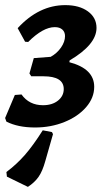

<svg xmlns="http://www.w3.org/2000/svg" viewBox="-23 -489 424 750"><path d="M2 -14 -3 -28 35 -118 61 -120Q91 -78 145 -78Q181 -78 203.5 -96Q226 -114 226 -141Q226 -191 147 -191H99L92 -202L109 -262L175 -267Q200 -281 215.5 -303.5Q231 -326 231 -348Q231 -364 220.5 -373.5Q210 -383 191 -383Q145 -383 87 -325L75 -326L46 -379Q129 -469 232 -469Q287 -469 320.5 -444.5Q354 -420 354 -380Q354 -315 249 -253L248 -246Q297 -233 321 -209Q345 -185 345 -150Q345 -107 313.5 -70.5Q282 -34 229 -12.5Q176 9 114 9Q47 9 2 -14ZM4 201 2 183Q42 153 74 116.5Q106 80 144 20L180 27L184 35L154 140Q143 180 127.5 202Q112 224 86 241Z"/></svg>

Font: Alegreya
Style: Bold Italic
Weight: 700
Italic angle: -7°
Designer: Juan Pablo del Peral
Foundry: Huerta Tipografica
Version: Version 2.007; ttfautohint (v1.6)